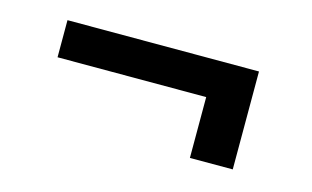

<svg xmlns="http://www.w3.org/2000/svg" viewBox="-42 -484 638 393"><g transform="rotate(15 277.0 -287.0)"><path d="M467.8 -183.1H377V-312H62V-390.6H467.8Z"/></g></svg>

Font: Vazir UI
Style: Regular-UI
Weight: 400
Designer: Saber Rastikerdar
Foundry: Saber Rastikerdar
Version: Version 30.1.0